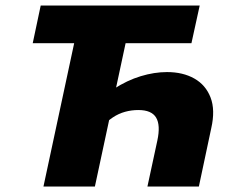

<svg xmlns="http://www.w3.org/2000/svg" viewBox="-20 -678 845 698"><path d="M516 0 552 -167Q564 -223 547.5 -250.5Q531 -278 483 -278Q458 -278 434.5 -271.5Q411 -265 390 -251Q369 -237 352 -217L302 -274Q345 -323 393.5 -354.5Q442 -386 491.5 -401Q541 -416 587 -416Q645 -416 686.5 -392.5Q728 -369 745.5 -323.5Q763 -278 748 -212L703 0ZM138 0 279 -658H466L325 0ZM99 -521 128 -658H706L676 -521Z"/></svg>

Font: Ysabeau Black
Style: Italic
Weight: 900
Italic angle: -12°
Version: Version 2.000;gftools[0.9.27.dev2+g8671c4b]